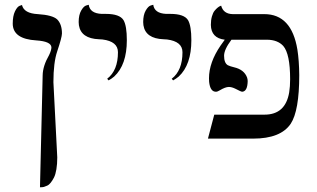

<svg xmlns="http://www.w3.org/2000/svg" viewBox="-20 -579 1324 802"><path d="M147 203.1 158.2 -264.2Q158.7 -303.2 185.1 -349.1Q194.8 -369.1 194.8 -381.8Q192.9 -406.2 131.8 -410.2Q33.7 -416 33.2 -480Q33.2 -512.2 42.5 -531.5Q51.8 -550.8 62 -554.7L71.8 -558.1Q80.1 -522.9 138.2 -520Q199.2 -516.1 218.8 -498Q238.8 -478 238.8 -439Q238.3 -421.9 219.2 -365.2Q203.1 -317.9 203.1 -235.8L219.2 78.1Q219.2 106 215.6 127.9Q211.9 149.9 205.6 162.4Q199.2 174.8 192.1 183.8Q185.1 192.9 177 196.5Q168.9 200.2 163.6 201.7Q158.2 203.1 152.3 203.1Z M433.6 -243.2 427.7 -250Q472.7 -284.7 472.7 -360.8Q472.7 -405.8 408.2 -414.1Q400.9 -415 393.6 -415Q318.4 -418 309.6 -473.6Q308.6 -480.5 308.6 -486.8Q308.6 -516.6 319.1 -534.9Q329.6 -553.2 340.3 -556.2L350.6 -559.1Q355.5 -523.4 404.3 -521Q411.1 -521 421.9 -521Q480 -521 496.1 -494.6Q509.8 -470.7 509.8 -411.1Q509.8 -308.1 457 -259.3Q445.3 -249.5 433.6 -243.2Z M703.1 -243.2 697.3 -250Q742.2 -284.7 742.2 -360.8Q742.2 -405.8 677.7 -414.1Q670.4 -415 663.1 -415Q587.9 -418 579.1 -473.6Q578.1 -480.5 578.1 -486.8Q578.1 -516.6 588.6 -534.9Q599.1 -553.2 609.9 -556.2L620.1 -559.1Q625 -523.4 673.8 -521Q680.7 -521 691.4 -521Q749.5 -521 765.6 -494.6Q779.3 -470.7 779.3 -411.1Q779.3 -308.1 726.6 -259.3Q714.8 -249.5 703.1 -243.2Z M1191.9 -248Q1191.9 -354 1163.1 -387.2Q1139.6 -412.6 1095.7 -413.1H946.8Q916 -372.1 916 -346.2Q916 -315.9 931.6 -306.6Q941.4 -301.8 958 -297.9Q1000 -288.1 1012.2 -254.9Q1014.6 -247.1 1014.6 -240.2Q1013.7 -197.3 991.7 -195.8Q986.8 -195.8 963.9 -208Q948.2 -215.8 936 -215.8Q921.4 -215.8 897.9 -201.7Q888.7 -195.8 881.8 -195.8Q857.9 -195.8 853.5 -237.3Q853 -244.6 853 -252Q853 -317.9 901.4 -388.7Q909.2 -399.4 918.9 -413.1Q861.8 -419.9 860.8 -475.1Q860.8 -495.1 865.2 -510.5Q869.6 -525.9 876.2 -533.9Q882.8 -542 888.9 -546.9Q895 -551.8 899.4 -553.7L903.8 -555.2Q913.1 -521 951.7 -520H1084Q1197.8 -520 1222.2 -372.1Q1229.5 -325.7 1230 -265.1Q1230 -116.2 1194.3 -62Q1152.3 0 1037.6 0H848.6L875 -100.1H1085Q1172.4 -100.1 1188 -193.4Q1191.9 -217.8 1191.9 -248Z"/></svg>

Font: Linux Libertine Display O
Style: Regular
Weight: 400
Designer: Philipp H. Poll
Foundry: Philipp H. Poll
Version: Version 5.0.9